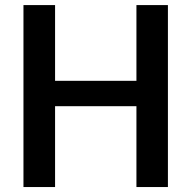

<svg xmlns="http://www.w3.org/2000/svg" viewBox="-20 -754 773 774"><path d="M656.9 0H530V-325.9H202V0H74.6V-733.5H202V-428.2H530V-733.5H656.9Z"/></svg>

Font: Vazir FD Medium
Style: Regular
Weight: 500
Foundry: DejaVu fonts team - Redesigned by Saber Rastikerdar
Version: Version 21.10;October 20, 2019;FontCreator 12.0.0.2547 64-bi